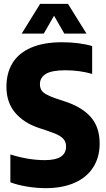

<svg xmlns="http://www.w3.org/2000/svg" viewBox="-20 -970 552 1000"><path d="M34 -20.5V-165.5Q128.5 -136 213.5 -136Q324 -136 324 -206.5Q324 -225 316.2 -238.2Q308.5 -251.5 289.2 -263Q270 -274.5 235 -286L180 -304.5Q103 -330.5 58.2 -383.8Q13.5 -437 13.5 -518.5Q13.5 -590.5 45.8 -642.5Q78 -694.5 143 -722.2Q208 -750 303.5 -750Q347 -750 387.8 -744.8Q428.5 -739.5 460 -730V-585Q430 -594 393.8 -599Q357.5 -604 321 -604Q249 -604 218.5 -584.8Q188 -565.5 188 -532Q188 -514.5 194.8 -502.2Q201.5 -490 218.2 -480Q235 -470 266 -459L321.5 -440.5Q407.5 -412 453.2 -359.8Q499 -307.5 499 -222.5Q499 -151.5 465.8 -99Q432.5 -46.5 369 -18.2Q305.5 10 217.5 10Q172.5 10 122.5 2Q72.5 -6 34 -20.5ZM430.5 -795H315L261.5 -888L208 -795H93L189 -950H334Z"/></svg>

Font: Encode Sans Condensed ExtraBold
Style: Regular
Weight: 800
Width: 3
Designer: Multiple Designers
Foundry: Impallari Type
Version: Version 2.000